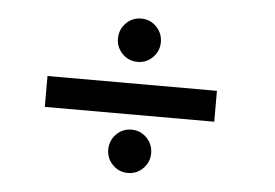

<svg xmlns="http://www.w3.org/2000/svg" viewBox="-38 -555 727 508"><g transform="rotate(5 325.0 -301.0)"><path d="M84 -251V-333H534V-251ZM318 -391Q294 -391 277.5 -408Q261 -425 261 -448Q261 -472 277.5 -489Q294 -506 318 -506Q342 -506 358.5 -489Q375 -472 375 -448Q375 -425 358.5 -408Q342 -391 318 -391ZM318 -96Q294 -96 277.5 -113Q261 -130 261 -153Q261 -177 277.5 -194Q294 -211 318 -211Q342 -211 358.5 -194Q375 -177 375 -153Q375 -130 358.5 -113Q342 -96 318 -96Z"/></g></svg>

Font: Stick No Bills ExtraLight Medium
Style: Regular
Weight: 500
Version: Version 2.000